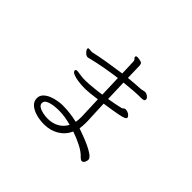

<svg xmlns="http://www.w3.org/2000/svg" viewBox="-157 -1025 1314 1314"><g transform="rotate(45 500.0 -368.0)"><path d="M581 -188Q581 -175 580 -160.5Q579 -146 577 -132Q594 -126 625.5 -114.5Q657 -103 691 -87.5Q725 -72 748.5 -55Q772 -38 772 -21Q772 -20 770 -10.5Q768 -1 762 7.5Q756 16 745 16Q736 16 723 3Q698 -25 651.5 -48.5Q605 -72 562 -86Q538 -34 491.5 -6.5Q445 21 386 21Q342 21 305 10Q268 -1 246 -21.5Q224 -42 224 -71Q224 -97 241.5 -114.5Q259 -132 285 -142.5Q311 -153 338 -157.5Q365 -162 385 -162Q454 -162 527 -145Q529 -156 530 -167.5Q531 -179 531 -191V-202Q530 -224 528.5 -266.5Q527 -309 525 -361Q489 -356 460.5 -353Q432 -350 420 -350H406Q376 -350 345.5 -354Q315 -358 294 -367Q273 -376 273 -390Q273 -393 276 -396Q281 -399 288 -399Q293 -399 297.5 -398.5Q302 -398 306 -397Q321 -395 336 -393Q351 -391 371 -391Q389 -391 416 -393Q443 -395 472 -398.5Q501 -402 524 -405Q523 -444 521.5 -484Q520 -524 519 -561Q458 -553 400.5 -542.5Q343 -532 299 -521Q292 -520 285 -517.5Q278 -515 271 -515Q258 -515 243.5 -530Q229 -545 229 -555Q229 -561 232.5 -562Q236 -563 239 -563Q244 -563 249.5 -562Q255 -561 262 -561Q265 -561 268 -561Q271 -561 274 -562Q321 -573 387 -584Q453 -595 518 -604Q517 -650 515.5 -680.5Q514 -711 514 -715Q514 -728 506.5 -733.5Q499 -739 499 -746Q499 -753 503.5 -755Q508 -757 513 -757Q516 -757 519.5 -756.5Q523 -756 525 -756Q554 -752 559 -744Q564 -736 564 -721Q564 -715 565 -684.5Q566 -654 567 -610Q600 -613 630 -615.5Q660 -618 685 -619Q694 -620 701.5 -622.5Q709 -625 718 -625H723Q734 -624 746 -614.5Q758 -605 759 -597V-592Q759 -577 733 -577Q697 -577 654.5 -574Q612 -571 568 -566L573 -412Q605 -417 633 -423Q661 -429 679 -433Q690 -436 693.5 -441Q697 -446 706 -447H708Q727 -447 742 -436Q757 -425 757 -414Q757 -407 745 -401Q733 -395 694 -387.5Q655 -380 574 -368Q576 -317 578 -271.5Q580 -226 581 -205ZM512 -101Q482 -109 453.5 -114Q425 -119 386 -119Q363 -119 336.5 -115Q310 -111 291 -101Q272 -91 272 -72Q272 -55 288.5 -44.5Q305 -34 329.5 -29Q354 -24 376 -24Q422 -24 457.5 -44Q493 -64 512 -101Z"/></g></svg>

Font: Moon Stars Kai T Light
Style: Regular
Weight: 300
Designer: GuiWonder
Version: Version 1.101